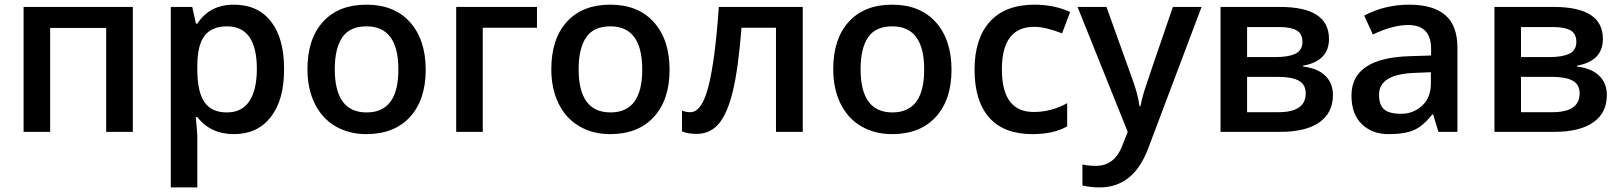

<svg xmlns="http://www.w3.org/2000/svg" viewBox="-20 -570 7002 830"><path d="M554.2 -540V0H439V-449.2H196.8V0H82V-540Z M1090.3 -272Q1090.3 -456.1 961.4 -456.1Q896 -456.1 864.7 -416Q833.5 -376 833 -288.1V-271Q833 -171.9 864.3 -127.9Q895 -84 960.4 -84Q1025.9 -84 1058.1 -132.8Q1090.3 -181.6 1090.3 -272ZM833 -64H826.2Q833 4.4 833 19V240.2H718.3V-540H811Q814.9 -524.9 827.1 -467.8H833Q886.2 -549.8 990.7 -549.8Q1095.2 -549.8 1151.9 -476.6Q1208.5 -403.3 1208 -271Q1208.5 -138.7 1150.9 -64.5Q1093.3 9.8 991.7 9.8Q890.1 9.8 833 -64Z M1427.2 -271Q1427.2 -84 1564.9 -84Q1702.6 -84 1702.1 -270Q1702.1 -456.1 1564.5 -456.1Q1491.7 -456.1 1459.5 -408.2Q1427.2 -360.4 1427.2 -271ZM1563.5 9.8Q1487.8 9.8 1429.7 -24.4Q1371.6 -58.6 1340.3 -122.6Q1309.1 -186.5 1309.1 -271Q1309.1 -402.3 1376.5 -476.1Q1443.8 -549.8 1564 -549.8Q1684.1 -549.8 1752 -474.6Q1820.3 -398.4 1820.3 -268.6Q1820.3 -138.7 1752.4 -64.5Q1684.6 9.8 1563.5 9.8Z M2301.3 -540V-450.2H2066.9V0H1952.1V-540Z M2481.4 -271Q2481.4 -84 2619.1 -84Q2756.8 -84 2756.3 -270Q2756.3 -456.1 2618.7 -456.1Q2545.9 -456.1 2513.7 -408.2Q2481.4 -360.4 2481.4 -271ZM2617.7 9.8Q2542 9.8 2483.9 -24.4Q2425.8 -58.6 2394.5 -122.6Q2363.3 -186.5 2363.3 -271Q2363.3 -402.3 2430.7 -476.1Q2498 -549.8 2618.2 -549.8Q2738.3 -549.8 2806.2 -474.6Q2874.5 -398.4 2874.5 -268.6Q2874.5 -138.7 2806.6 -64.5Q2738.8 9.8 2617.7 9.8Z M3450.2 0H3334.5V-450.2H3185.5Q3171.9 -276.4 3148.7 -178.7Q3125.5 -81.1 3088.1 -36.1Q3050.8 8.8 2991.2 8.8Q2953.6 8.8 2928.2 -2V-91.8Q2946.3 -85 2964.4 -85Q3014.2 -85 3042.7 -197Q3071.3 -309.1 3087.4 -540H3450.2Z M3700.2 -271Q3700.2 -84 3837.9 -84Q3975.6 -84 3975.1 -270Q3975.1 -456.1 3837.4 -456.1Q3764.6 -456.1 3732.4 -408.2Q3700.2 -360.4 3700.2 -271ZM3836.4 9.8Q3760.7 9.8 3702.6 -24.4Q3644.5 -58.6 3613.3 -122.6Q3582 -186.5 3582 -271Q3582 -402.3 3649.4 -476.1Q3716.8 -549.8 3836.9 -549.8Q3957 -549.8 4024.9 -474.6Q4093.3 -398.4 4093.3 -268.6Q4093.3 -138.7 4025.4 -64.5Q3957.5 9.8 3836.4 9.8Z M4452.1 -549.8Q4537.6 -549.8 4606 -518.1L4571.3 -425.8Q4498.5 -454.1 4451.2 -454.1Q4311 -454.1 4311 -270Q4311 -85.9 4448.2 -85.9Q4524.9 -85.9 4593.3 -124V-23.9Q4536.1 9.8 4442.9 9.8Q4319.8 9.8 4256.3 -61.5Q4192.9 -133.8 4192.9 -268.6Q4192.9 -403.3 4259.3 -476.6Q4325.7 -549.8 4452.1 -549.8Z M4733.4 240.2Q4695.3 240.2 4659.2 231.9V141.1Q4685.1 147 4718.3 147Q4801.3 147 4835 50.8L4855 0L4638.2 -540H4763.2L4873 -233.9Q4897.9 -168.5 4906.2 -110.8H4910.2Q4914.6 -137.7 4926.3 -175.8Q4938 -213.9 5050.3 -540H5174.3L4943.4 71.8Q4880.4 240.2 4733.4 240.2Z M5510.3 -453.1H5371.1V-323.2H5493.2Q5550.8 -323.2 5580.6 -338.1Q5610.4 -353 5610.4 -388.7Q5610.4 -424.3 5585.2 -438.7Q5560.1 -453.1 5510.3 -453.1ZM5624.5 -166Q5624.5 -205.1 5594.2 -221.4Q5564 -237.8 5503.4 -237.8H5371.1V-85H5506.3Q5624.5 -85 5624.5 -166ZM5725.1 -401.9Q5725.1 -306.2 5613.3 -286.1V-282.2Q5675.8 -274.9 5709 -242.7Q5742.2 -210.4 5742.2 -159.2Q5742.2 -82.5 5683.8 -41.3Q5625.5 0 5514.2 0H5256.3V-540H5513.2Q5725.1 -540 5725.1 -401.9Z M6165.5 -210.9V-257.8L6096.2 -254.9Q5941.4 -249.5 5941.4 -160.6Q5941.4 -117.2 5962.9 -97.7Q5984.4 -78.1 6037.1 -78.1Q6089.8 -78.1 6127.9 -113.3Q6166 -148.4 6165.5 -210.9ZM6071.3 -549.8Q6174.8 -549.8 6227.5 -504.9Q6280.3 -460 6280.3 -363.8V0H6198.2L6175.3 -75.2H6171.4Q6132.3 -25.4 6092.8 -7.8Q6053.2 9.8 5982.4 9.8Q5912.1 9.8 5867.2 -33.2Q5822.3 -76.2 5822.3 -157.2Q5822.3 -319.3 6073.2 -327.1L6166.5 -330.1V-358.9Q6166.5 -461.9 6067.4 -461.9Q6001.5 -461.9 5914.6 -420.9L5877.4 -502.9Q5967.3 -549.8 6071.3 -549.8Z M6694.3 -453.1H6555.2V-323.2H6677.2Q6734.9 -323.2 6764.6 -338.1Q6794.4 -353 6794.4 -388.7Q6794.4 -424.3 6769.3 -438.7Q6744.1 -453.1 6694.3 -453.1ZM6808.6 -166Q6808.6 -205.1 6778.3 -221.4Q6748 -237.8 6687.5 -237.8H6555.2V-85H6690.4Q6808.6 -85 6808.6 -166ZM6909.2 -401.9Q6909.2 -306.2 6797.4 -286.1V-282.2Q6859.9 -274.9 6893.1 -242.7Q6926.3 -210.4 6926.3 -159.2Q6926.3 -82.5 6867.9 -41.3Q6809.6 0 6698.2 0H6440.4V-540H6697.3Q6909.2 -540 6909.2 -401.9Z"/></svg>

Font: OpenSans-Semibold
Style: Regular
Weight: 600
Foundry: Ascender Corporation
Version: Version 1.10